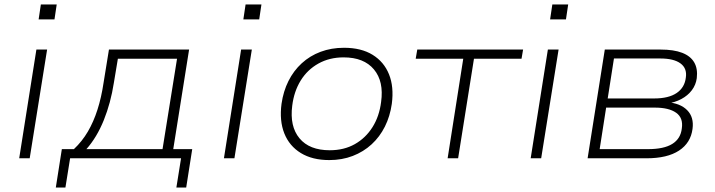

<svg xmlns="http://www.w3.org/2000/svg" viewBox="-20 -709 3204 860"><path d="M153 -622 163 -689H234L224 -622ZM66 0 143 -487H191L113 0Z M230 131 257 -41H311Q348 -76 373.5 -119.5Q399 -163 416.5 -217.5Q434 -272 444 -339L468 -487H827L756 -41H841L814 131H770L791 0H294L273 131ZM367 -41H708L773 -446H508L490 -338Q476 -248 445 -171Q414 -94 367 -41Z M1070 -622 1080 -689H1151L1141 -622ZM983 0 1060 -487H1108L1030 0Z M1455 8Q1379 8 1327.5 -23.5Q1276 -55 1253.5 -111.5Q1231 -168 1241 -244Q1249 -300 1272 -346Q1295 -392 1331.5 -425.5Q1368 -459 1416 -477Q1464 -495 1521 -495Q1598 -495 1649 -463.5Q1700 -432 1722.5 -376Q1745 -320 1735 -244Q1727 -188 1704 -142Q1681 -96 1644.5 -62.5Q1608 -29 1560 -10.5Q1512 8 1455 8ZM1457 -36Q1521 -36 1569.5 -63.5Q1618 -91 1648.5 -139.5Q1679 -188 1687 -252Q1700 -344 1655 -398Q1610 -452 1519 -452Q1456 -452 1406.5 -424.5Q1357 -397 1327 -348.5Q1297 -300 1289 -236Q1277 -143 1321.5 -89.5Q1366 -36 1457 -36Z M1985 0 2055 -446H1842L1849 -487H2323L2316 -446H2103L2032 0Z M2444 -622 2454 -689H2525L2515 -622ZM2357 0 2434 -487H2482L2404 0Z M2612 0 2689 -487H2939Q2998 -487 3035.5 -472.5Q3073 -458 3089.5 -429.5Q3106 -401 3101 -359Q3097 -329 3079 -305Q3061 -281 3032 -265.5Q3003 -250 2967 -245L2968 -251Q3027 -247 3058 -215.5Q3089 -184 3082 -132Q3074 -69 3021.5 -34.5Q2969 0 2876 0ZM2666 -41H2882Q2954 -41 2991.5 -64.5Q3029 -88 3034 -134Q3041 -181 3008.5 -204Q2976 -227 2913 -227H2695ZM2702 -268H2910Q2975 -268 3011 -292.5Q3047 -317 3052 -362Q3058 -403 3028 -425Q2998 -447 2938 -447H2730Z"/></svg>

Font: Nunito Sans 10pt SemiExpanded ExtraLight
Style: Italic
Weight: 250
Width: 6
Italic angle: -9°
Designer: Vernon Adams
Foundry: Vernon Adams
Version: Version 3.101;gftools[0.9.27]